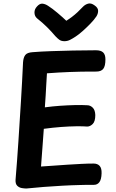

<svg xmlns="http://www.w3.org/2000/svg" viewBox="-20 -1065 665 1100"><path d="M131 15Q120 15 105 12.5Q90 10 79 -0.5Q68 -11 69 -34Q78 -142 85.5 -256Q93 -370 100 -484.5Q107 -599 112 -708Q114 -736 125 -750Q136 -764 166 -766Q215 -770 274 -772Q333 -774 398 -775.5Q463 -777 530 -777Q558 -777 571 -764.5Q584 -752 584 -725Q584 -686 571.5 -670.5Q559 -655 532 -655Q485 -655 448 -654.5Q411 -654 379 -652.5Q347 -651 316 -649.5Q285 -648 249 -645Q247 -610 245 -578.5Q243 -547 241.5 -516Q240 -485 237 -450Q281 -456 325 -459Q369 -462 409 -463Q449 -464 480 -462Q497 -462 511 -448.5Q525 -435 526 -406Q526 -369 511 -354.5Q496 -340 480 -340Q455 -342 416 -341.5Q377 -341 330 -337.5Q283 -334 231 -327Q227 -270 223 -217.5Q219 -165 215 -111Q250 -113 288.5 -116Q327 -119 367 -121.5Q407 -124 445 -126Q483 -128 516 -128Q539 -128 551 -114.5Q563 -101 562 -72Q561 -37 549.5 -21.5Q538 -6 518 -6Q498 -6 477.5 -6Q457 -6 437 -5Q390 -4 336.5 -1Q283 2 230.5 6Q178 10 131 15ZM454 -1025Q467 -1039 484.5 -1044Q502 -1049 522 -1034Q541 -1021 542 -1005Q543 -989 533 -972Q519 -951 497 -928.5Q475 -906 453 -886.5Q431 -867 414 -856Q396 -844 381 -836.5Q366 -829 349 -829Q331 -829 319.5 -837.5Q308 -846 297 -858Q277 -882 251 -908Q225 -934 191 -961Q178 -973 177.5 -992.5Q177 -1012 192 -1028Q207 -1045 222.5 -1044Q238 -1043 255 -1032Q280 -1016 309 -991.5Q338 -967 360 -946Q376 -956 392.5 -968.5Q409 -981 424.5 -995.5Q440 -1010 454 -1025Z"/></svg>

Font: Playpen Sans SemiBold
Style: Regular
Weight: 600
Designer: Laura Meseguer, Veronika Burian, José Scaglione
Foundry: TypeTogether
Version: Version 1.001